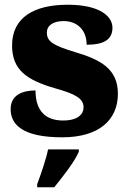

<svg xmlns="http://www.w3.org/2000/svg" viewBox="-20 -570 542 811"><path d="M243 10C399 10 478 -64 478 -174C478 -279 405 -318 297 -350C204 -378 178 -395 178 -432C178 -465 208 -481 249 -481C303 -481 346 -446 346 -381C422 -381 455 -405 455 -453C455 -500 403 -550 266 -550C125 -550 31 -497 31 -378C31 -276 91 -232 213 -197C295 -174 333 -155 333 -117C333 -88 310 -61 246 -61C178 -61 130 -96 130 -188C72 -188 25 -167 25 -109C25 -44 75 10 243 10ZM137 208V221H209C245 177 295 113 313 71V61H183C175 102 151 171 137 208Z"/></svg>

Font: Noto Serif Lao Black
Style: Regular
Weight: 900
Designer: Monotype Design Team
Foundry: Monotype Imaging Inc.
Version: Version 2.003